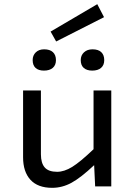

<svg xmlns="http://www.w3.org/2000/svg" viewBox="-20 -903 654 930"><path d="M225.1 -750 451.2 -882.8 483.9 -819.8 252 -702.1ZM192.9 -561Q166.5 -561 152.3 -574Q138.2 -586.9 138.2 -611.8Q138.2 -634.8 153.3 -649.4Q168.5 -664.1 193.8 -664.1Q221.7 -664.1 236.3 -650.4Q251 -636.7 251 -611.8Q251 -587.4 235.6 -574.2Q220.2 -561 192.9 -561ZM426.8 -561Q400.4 -561 385.7 -574Q371.1 -586.9 371.1 -611.8Q371.1 -634.8 386.7 -649.4Q402.3 -664.1 428.2 -664.1Q456.1 -664.1 470.5 -650.4Q484.9 -636.7 484.9 -611.8Q484.9 -587.4 469.5 -574.2Q454.1 -561 426.8 -561ZM519 0H440.9L436 -103Q371.1 -42 326.2 -17.6Q281.2 6.8 232.9 6.8Q163.1 6.8 127.4 -32.2Q91.8 -71.3 91.8 -141.1V-464.8H178.2V-155.8Q178.2 -112.8 196.8 -91.8Q215.3 -70.8 256.8 -70.8Q291 -70.8 329.6 -94.5Q368.2 -118.2 433.1 -180.2V-464.8H519Z"/></svg>

Font: IntelOne Mono
Style: Regular
Weight: 400
Designer: Fred Shallcrass
Foundry: Frere-Jones Type LLC
Version: Version 1.200;hotconv 1.1.0;makeotfexe 2.6.0;FJTRelease1.2